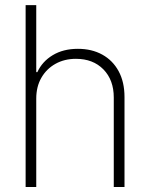

<svg xmlns="http://www.w3.org/2000/svg" viewBox="-20 -748 601 768"><path d="M125 -353.5V0H82.5V-727.5H125V-459.5H129.4Q148.9 -502 190.9 -527.3Q232.9 -552.7 291.5 -552.7Q347.2 -552.7 389.2 -529.5Q431.2 -506.3 454.6 -463.1Q478 -419.9 478 -359.9V0H435.1V-357.9Q435.1 -428.2 393.6 -470.5Q352.1 -512.7 283.7 -512.7Q237.8 -512.7 201.9 -492.7Q166 -472.7 145.5 -437Q125 -401.4 125 -353.5Z"/></svg>

Font: Inter Tight ExtraLight
Style: Regular
Weight: 250
Designer: Rasmus Andersson
Foundry: rsms
Version: Version 3.004